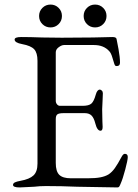

<svg xmlns="http://www.w3.org/2000/svg" viewBox="-20 -815 604 840"><path d="M37 0ZM37 -6Q37 -13 45 -17Q53 -21 70 -24Q109 -31 126.5 -47.5Q144 -64 144 -99V-549Q144 -584 129.5 -599.5Q115 -615 77 -622Q44 -628 44 -642Q44 -653 73 -653Q111 -653 165 -651L250 -650L387 -651L472 -653Q489 -653 490 -644Q492 -636 498.5 -600Q505 -564 505 -541Q505 -526 491 -526Q486 -526 484 -528Q482 -530 480 -536Q478 -541 472 -562Q466 -583 458 -591Q434 -618 391 -618H260Q250 -618 237 -608.5Q224 -599 224 -586V-374Q224 -365 229.5 -358.5Q235 -352 242 -352H341Q369 -352 380 -362Q391 -372 399 -401Q405 -423 417 -423Q421 -423 425.5 -418.5Q430 -414 430 -407L429 -381L427 -337L428 -284L429 -260Q429 -243 420 -243Q405 -243 397 -275Q391 -299 380.5 -309.5Q370 -320 351 -320H258Q239 -320 231.5 -315Q224 -310 224 -294V-102Q224 -65 239.5 -50Q255 -35 290 -35H364Q397 -35 418.5 -39Q440 -43 455 -52Q470 -62 482.5 -79.5Q495 -97 512 -129Q519 -142 526 -142Q539 -142 539 -128Q539 -115 528 -73.5Q517 -32 508 -12Q507 -10 505 -5Q503 0 500.5 2.5Q498 5 494 5Q474 5 318 2Q249 -1 181 -1Q153 -1 129 2Q78 5 66 5Q37 5 37 -6ZM151 -745Q151 -766 165.5 -780.5Q180 -795 201 -795Q222 -795 236.5 -780.5Q251 -766 251 -745Q251 -724 236.5 -709.5Q222 -695 201 -695Q180 -695 165.5 -709.5Q151 -724 151 -745ZM346 -745Q346 -766 360.5 -780.5Q375 -795 396 -795Q417 -795 431.5 -780.5Q446 -766 446 -745Q446 -724 431.5 -709.5Q417 -695 396 -695Q375 -695 360.5 -709.5Q346 -724 346 -745Z"/></svg>

Font: EB Garamond
Style: Regular
Weight: 400
Designer: Georg Duffner and Octavio Pardo
Foundry: Georg Duffner
Version: Version 1.000; ttfautohint (v1.6)